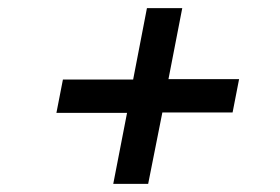

<svg xmlns="http://www.w3.org/2000/svg" viewBox="-20 -587 690 473"><path d="M259 -134 293 -309H119L135 -391H308L342 -567H429L395 -392H569L553 -310H380L345 -134Z"/></svg>

Font: REM
Style: Italic
Weight: 400
Italic angle: -11°
Designer: Octavio Pardo
Foundry: Ashler Design
Version: Version 1.005;gftools[0.9.28]